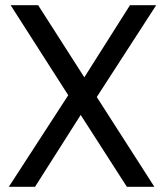

<svg xmlns="http://www.w3.org/2000/svg" viewBox="-20 -720 636 740"><path d="M14 0 243 -353 21 -700H127L305 -422L481 -700H582L353 -346L575 0H469L291 -277L115 0Z"/></svg>

Font: Hedvig Letters Sans
Style: Regular
Weight: 400
Designer: Alexander Örn & Tor Weibull
Foundry: Kanon Foundry
Version: Version 1.000; ttfautohint (v1.8.4.7-5d5b)